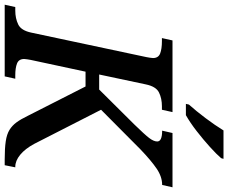

<svg xmlns="http://www.w3.org/2000/svg" viewBox="-120 -874 971 817"><g transform="rotate(90 365.5 -465.5)"><path d="M-23 0 -13 -45H2Q35 -45 61 -57.5Q87 -70 96 -114L200 -603Q201 -609 202.5 -617.5Q204 -626 204 -631Q204 -654 184.5 -661.5Q165 -669 132 -669H119L129 -714H434L424 -669H409Q376 -669 350.5 -656.5Q325 -644 316 -600L274 -402H338L487 -552Q529 -595 544 -614.5Q559 -634 559 -649Q559 -670 513 -670L523 -714H754L744 -670Q709 -670 674.5 -646.5Q640 -623 593 -578L424 -410L569 -126Q590 -87 615.5 -66Q641 -45 667 -45H669L660 0H636Q588 0 558 -4.5Q528 -9 509.5 -20.5Q491 -32 477.5 -50.5Q464 -69 450 -98L325 -344H262L212 -111Q211 -105 209.5 -96.5Q208 -88 208 -83Q208 -60 227 -52.5Q246 -45 277 -45H292L282 0ZM399 -771 402 -784Q429 -814 459.5 -854.5Q490 -895 512 -931H633L630 -921Q614 -902 582.5 -873.5Q551 -845 515 -817Q479 -789 447 -771Z"/></g></svg>

Font: Noto Serif Medium
Style: Italic
Weight: 500
Italic angle: -12°
Designer: Monotype Design Team
Foundry: Monotype Imaging Inc.
Version: Version 2.014; ttfautohint (v1.8.4.7-5d5b)